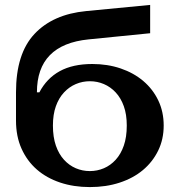

<svg xmlns="http://www.w3.org/2000/svg" viewBox="-20 -740 720 780"><path d="M345 -410Q315 -410 288 -398.5Q261 -387 240 -364.5Q219 -342 207 -308.5Q195 -275 195 -230Q195 -183 207 -148.5Q219 -114 240 -91Q261 -68 288 -56.5Q315 -45 345 -45Q375 -45 402 -56.5Q429 -68 450 -91Q471 -114 483 -148.5Q495 -183 495 -230Q495 -275 483 -308.5Q471 -342 450 -364.5Q429 -387 402 -398.5Q375 -410 345 -410ZM355 -480Q417 -480 470 -462Q523 -444 562 -411Q601 -378 623 -332Q645 -286 645 -230Q645 -174 622.5 -128Q600 -82 560.5 -49Q521 -16 466 2Q411 20 345 20Q279 20 224 1.5Q169 -17 129.5 -51.5Q90 -86 67.5 -136Q45 -186 45 -250V-365Q45 -522 120 -602Q195 -682 330 -695L590 -720V-605L340 -580Q130 -559 130 -365H140Q170 -422 223 -451Q276 -480 355 -480Z"/></svg>

Font: Prosto One
Style: Regular
Weight: 400
Designer: Pavel Emelyanov and Jovanny lemonad
Foundry: Pavel Emelyanov and Jovanny Lemonad
Version: Version 1.001